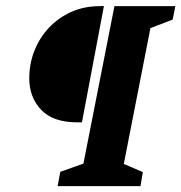

<svg xmlns="http://www.w3.org/2000/svg" viewBox="-20 -636 619 656"><path d="M177 0 186 -49 265 -77 371 -615H579L570 -569L494 -540L403 -76L468 -48L460 0ZM244 -218Q161 -218 120.5 -261Q80 -304 80 -368Q80 -418 97.5 -462.5Q115 -507 147.5 -541.5Q180 -576 224 -595.5Q268 -615 321 -615Q329 -615 330 -615.5Q331 -616 335 -615L260 -218Q256 -218 252 -218Q248 -218 244 -218Z"/></svg>

Font: Manuale ExtraBold
Style: Italic
Weight: 800
Italic angle: -11°
Designer: Eduardo Tunni / Pablo Cosgaya
Foundry: Eduardo Tunni / Pablo Cosgaya
Version: Version 1.002